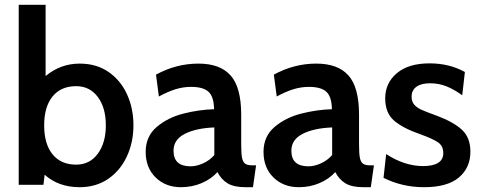

<svg xmlns="http://www.w3.org/2000/svg" viewBox="-20 -770 2007 800"><path d="M536 -248Q536 -177 508.5 -118Q481 -59 430.5 -24.5Q380 10 312 10Q224 10 166 -42L161 0H58V-750H170V-453Q232 -505 312 -505Q382 -505 432.5 -470Q483 -435 509.5 -376.5Q536 -318 536 -248ZM421 -248Q421 -321 387.5 -366Q354 -411 297 -411Q234 -411 199 -368Q164 -325 164 -248Q164 -170 199 -127Q234 -84 297 -84Q354 -84 387.5 -129.5Q421 -175 421 -248Z M587 -137Q587 -202 633 -241Q679 -280 743.5 -296.5Q808 -313 872 -315Q871 -367 849 -387.5Q827 -408 776 -408Q744 -408 712.5 -398.5Q681 -389 642 -368L630 -459Q714 -505 807 -505Q897 -505 941 -455.5Q985 -406 985 -292V-169Q985 -130 988.5 -112.5Q992 -95 1001.5 -88Q1011 -81 1033 -81H1047L1034 10H1003Q955 10 928.5 -6Q902 -22 886 -53Q860 -24 820 -7Q780 10 734 10Q670 10 628.5 -30.5Q587 -71 587 -137ZM873 -124V-239Q796 -236 749.5 -212Q703 -188 703 -142Q703 -77 774 -77Q799 -77 826.5 -89.5Q854 -102 873 -124Z M1078 -137Q1078 -202 1124 -241Q1170 -280 1234.5 -296.5Q1299 -313 1363 -315Q1362 -367 1340 -387.5Q1318 -408 1267 -408Q1235 -408 1203.5 -398.5Q1172 -389 1133 -368L1121 -459Q1205 -505 1298 -505Q1388 -505 1432 -455.5Q1476 -406 1476 -292V-169Q1476 -130 1479.5 -112.5Q1483 -95 1492.5 -88Q1502 -81 1524 -81H1538L1525 10H1494Q1446 10 1419.5 -6Q1393 -22 1377 -53Q1351 -24 1311 -7Q1271 10 1225 10Q1161 10 1119.5 -30.5Q1078 -71 1078 -137ZM1364 -124V-239Q1287 -236 1240.5 -212Q1194 -188 1194 -142Q1194 -77 1265 -77Q1290 -77 1317.5 -89.5Q1345 -102 1364 -124Z M1578 -29 1589 -128Q1666 -78 1743 -78Q1784 -78 1805.5 -91.5Q1827 -105 1827 -132Q1827 -162 1805 -177Q1783 -192 1733 -210Q1660 -235 1622.5 -267Q1585 -299 1585 -360Q1585 -424 1633.5 -465Q1682 -506 1770 -506Q1852 -506 1917 -470L1906 -373Q1873 -397 1841 -410Q1809 -423 1772 -423Q1735 -423 1715 -408.5Q1695 -394 1695 -367Q1695 -347 1706 -334Q1717 -321 1737.5 -312Q1758 -303 1802 -287Q1869 -262 1904.5 -229.5Q1940 -197 1940 -138Q1940 -71 1892 -30.5Q1844 10 1747 10Q1656 10 1578 -29Z"/></svg>

Font: Cabin SemiBold
Style: Regular
Weight: 600
Designer: Pablo Impallari
Foundry: Pablo Impallari. http://www.impallari.com Igino Marini. http://www.ikern.com
Version: Version 2.200